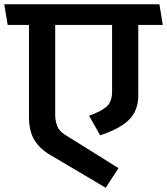

<svg xmlns="http://www.w3.org/2000/svg" viewBox="-31 -700 784 901"><path d="M495 -274V-583H228V-161Q228 -136 236.5 -111Q245 -86 272 -69L525 89L465 181L208 29Q157 0 131 -42Q105 -84 105 -151V-583H5L-11 -680H717L733 -583H618V-253Q618 -181 574.5 -138Q531 -95 439 -65L387 -157Q444 -177 470 -200.5Q496 -224 495 -274Z"/></svg>

Font: Palanquin SemiBold
Style: Regular
Weight: 600
Designer: Pria Ravichandran
Version: Version 1.0.4